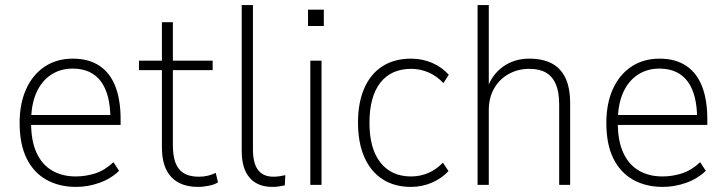

<svg xmlns="http://www.w3.org/2000/svg" viewBox="-20 -725 2849 753"><path d="M278 8Q212 8 162 -20Q112 -48 84.5 -103.5Q57 -159 57 -243Q57 -319 82.5 -375.5Q108 -432 155 -463.5Q202 -495 266 -495Q328 -495 370 -467Q412 -439 432.5 -386Q453 -333 453 -258V-235H86V-274H431L413 -258Q413 -356 375.5 -406Q338 -456 265 -456Q216 -456 179 -431Q142 -406 122 -360Q102 -314 102 -248V-242Q102 -172 123.5 -125.5Q145 -79 184.5 -56Q224 -33 277 -33Q316 -33 353.5 -45Q391 -57 425 -89L447 -55Q415 -24 370 -8Q325 8 278 8Z M757 8Q688 8 651.5 -31Q615 -70 615 -147V-450H525V-487H615V-638H658V-487H814V-450H658V-156Q658 -91 682.5 -61.5Q707 -32 760 -32Q779 -32 795.5 -36Q812 -40 826 -47L835 -10Q824 -2 801 3Q778 8 757 8Z M1048 8Q990 8 959 -28Q928 -64 928 -132V-705H972V-137Q972 -107 979.5 -83Q987 -59 1005 -45.5Q1023 -32 1052 -32Q1065 -32 1077.5 -34Q1090 -36 1099 -38L1097 2Q1083 5 1071.5 6.5Q1060 8 1048 8Z M1188 -623V-687H1250V-623ZM1197 0V-487H1241V0Z M1592 8Q1527 8 1480.5 -22Q1434 -52 1409 -108.5Q1384 -165 1384 -245Q1384 -323 1409 -379.5Q1434 -436 1480.5 -465.5Q1527 -495 1592 -495Q1636 -495 1674.5 -478.5Q1713 -462 1740 -432L1719 -399Q1693 -427 1660.5 -441Q1628 -455 1593 -455Q1514 -455 1471.5 -400.5Q1429 -346 1429 -243Q1429 -142 1472 -87.5Q1515 -33 1592 -33Q1628 -33 1659.5 -46.5Q1691 -60 1717 -87L1739 -54Q1712 -25 1673.5 -8.5Q1635 8 1592 8Z M1853 0V-705H1897V-381H1892Q1910 -433 1953.5 -464Q1997 -495 2056 -495Q2108 -495 2143.5 -476.5Q2179 -458 2197.5 -419.5Q2216 -381 2216 -320V0H2173V-316Q2173 -364 2160 -394.5Q2147 -425 2121.5 -440Q2096 -455 2056 -455Q2011 -455 1974.5 -434.5Q1938 -414 1917.5 -377.5Q1897 -341 1897 -294V0Z M2579 8Q2513 8 2463 -20Q2413 -48 2385.5 -103.5Q2358 -159 2358 -243Q2358 -319 2383.5 -375.5Q2409 -432 2456 -463.5Q2503 -495 2567 -495Q2629 -495 2671 -467Q2713 -439 2733.5 -386Q2754 -333 2754 -258V-235H2387V-274H2732L2714 -258Q2714 -356 2676.5 -406Q2639 -456 2566 -456Q2517 -456 2480 -431Q2443 -406 2423 -360Q2403 -314 2403 -248V-242Q2403 -172 2424.5 -125.5Q2446 -79 2485.5 -56Q2525 -33 2578 -33Q2617 -33 2654.5 -45Q2692 -57 2726 -89L2748 -55Q2716 -24 2671 -8Q2626 8 2579 8Z"/></svg>

Font: Nunito Sans 10pt SemiCondensed ExtraLight
Style: Regular
Weight: 250
Width: 4
Designer: Vernon Adams
Foundry: Vernon Adams
Version: Version 3.101;gftools[0.9.27]